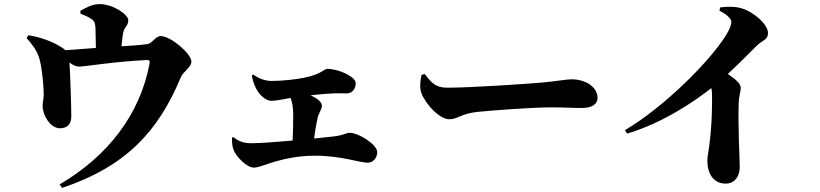

<svg xmlns="http://www.w3.org/2000/svg" viewBox="-20 -841 4000 937"><path d="M273 -215C307 -215 328 -234 328 -273C328 -319 323 -474 319 -536C336 -523 350 -516 367 -516C393 -516 535 -540 694 -548C710 -549 713 -545 709 -526C662 -283 508 -80 271 59L283 76C596 -29 753 -201 862 -463C874 -493 914 -511 914 -541C914 -578 814 -665 764 -665C740 -665 722 -629 700 -626C668 -621 620 -618 573 -615C575 -640 578 -664 581 -681C587 -712 606 -713 606 -743C606 -769 533 -821 466 -821C429 -821 397 -802 372 -788L373 -774C393 -766 411 -759 427 -748C443 -737 445 -723 446 -701L448 -607L299 -596C291 -604 279 -611 262 -621C222 -644 162 -663 118 -669L110 -655C136 -625 154 -604 169 -565C184 -527 195 -407 193 -371C192 -351 187 -335 188 -324C188 -279 225 -215 273 -215Z M1303 -349C1328 -349 1353 -355 1398 -363C1406 -342 1411 -316 1411 -282C1411 -237 1410 -194 1408 -155C1329 -148 1248 -142 1206 -142C1173 -142 1145 -150 1119 -172L1112 -169C1112 -140 1114 -125 1120 -109C1131 -79 1183 -23 1219 -23C1243 -23 1284 -42 1328 -54C1381 -69 1438 -80 1509 -81C1639 -83 1735 -47 1774 -47C1802 -47 1821 -71 1821 -99C1821 -134 1733 -193 1685 -193C1670 -193 1660 -181 1607 -175L1513 -165C1518 -206 1524 -236 1530 -266C1535 -288 1551 -308 1551 -325C1551 -343 1528 -361 1496 -376C1599 -388 1640 -386 1669 -385C1702 -384 1716 -411 1716 -435C1716 -467 1632 -505 1577 -505C1562 -505 1549 -479 1466 -462C1423 -453 1357 -446 1306 -446C1272 -446 1243 -458 1216 -477L1209 -473C1212 -454 1218 -431 1232 -405C1247 -376 1279 -349 1303 -349Z M2172 -259C2214 -259 2231 -287 2311 -295C2389 -303 2583 -317 2665 -317C2741 -317 2776 -314 2818 -314C2864 -314 2896 -329 2896 -364C2896 -415 2840 -454 2769 -454C2745 -454 2691 -444 2624 -438C2556 -432 2279 -413 2163 -413C2104 -413 2086 -438 2052 -480L2037 -475C2031 -448 2027 -413 2036 -388C2057 -331 2126 -259 2172 -259Z M3521 55C3566 55 3590 19 3590 -26C3590 -73 3581 -212 3585 -341C3586 -372 3595 -392 3595 -412C3595 -434 3568 -455 3532 -480C3589 -533 3639 -584 3673 -618C3700 -645 3728 -645 3728 -680C3728 -721 3660 -783 3597 -801C3562 -811 3525 -808 3495 -805L3491 -789C3515 -777 3549 -754 3549 -734C3549 -719 3540 -696 3523 -669C3447 -545 3221 -318 3030 -206L3040 -189C3215 -240 3376 -351 3451 -411C3454 -401 3455 -390 3455 -377C3455 -332 3456 -248 3442 -134C3438 -102 3432 -77 3432 -57C3432 2 3459 55 3521 55Z"/></svg>

Font: GenKiMin2 TW H
Style: Regular
Weight: 900
Version: Version 2.100;PS 2.1;hotconv 16.6.51;makeotf.lib2.5.65220 DE